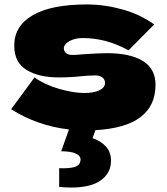

<svg xmlns="http://www.w3.org/2000/svg" viewBox="-20 -576 749 863"><path d="M409 9 396 45Q432 57 455.5 82Q479 107 479 146Q479 201 434 234Q389 267 299 267Q275 267 246 264V180Q295 182 318.5 173.5Q342 165 342 140Q342 124 320 114Q298 104 255 104L290 6Q147 -11 30 -85L135 -228Q181 -195 246 -176.5Q311 -158 358 -158Q403 -158 427.5 -170.5Q452 -183 452 -203Q452 -219 440 -228Q428 -237 407 -237Q394 -237 377.5 -236Q361 -235 351 -234Q299 -228 244 -228Q155 -228 99.5 -261.5Q44 -295 44 -371Q44 -459 127 -507.5Q210 -556 371 -556Q450 -556 530.5 -533.5Q611 -511 673 -466L558 -350Q501 -380 451.5 -392.5Q402 -405 352 -405Q317 -405 292 -391Q267 -377 267 -359Q267 -345 277.5 -337Q288 -329 305 -329Q322 -329 352 -332Q425 -337 461 -337Q565 -337 622 -302Q679 -267 679 -195Q679 -6 409 9Z"/></svg>

Font: Mantou Sans
Style: Regular
Weight: 400
Designer: Mant0u / artakana
Foundry: Mant0u / artakana
Version: Version 1.001;October 22, 2023;FontCreator 14.0.0.2901 64-bi